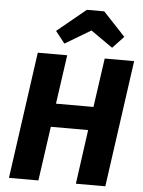

<svg xmlns="http://www.w3.org/2000/svg" viewBox="-62 -997 780 1046"><g transform="rotate(5 328.0 -474.5)"><path d="M264 -755 405 -839 525 -755 586 -820 465 -949H370L213 -820ZM188 0 230 -297H434L393 0H554L651 -693H490L452 -425H247L285 -693H124L27 0Z"/></g></svg>

Font: Fira Sans
Style: Bold Italic
Weight: 700
Italic angle: -8°
Designer: bBox Type GmbH & Carrois Corporate GbR & Edenspiekermann AG
Foundry: bBox Type GmbH & Carrois Corporate GbR & Edenspiekermann AG
Version: Version 4.301;PS 004.301;hotconv 1.0.88;makeotf.lib2.5.64775